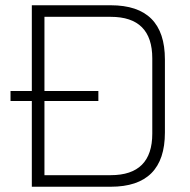

<svg xmlns="http://www.w3.org/2000/svg" viewBox="-20 -710 722 730"><path d="M20 -326V-364H101V-690H401Q607 -690 607 -484V-206Q607 0 401 0H101V-326ZM149 -44H401Q559 -44 559 -202V-488Q559 -646 401 -646H149V-364H354V-326H149Z"/></svg>

Font: Oxanium ExtraLight
Style: Regular
Weight: 200
Designer: Severin Meyer
Version: Version 2.000